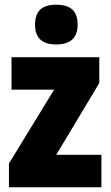

<svg xmlns="http://www.w3.org/2000/svg" viewBox="-20 -796 470 816"><path d="M219 -776C160 -776 129 -751 129 -691C129 -632 162 -607 219 -607C275 -607 310 -632 310 -691C310 -751 278 -776 219 -776ZM411 0V-138H219L402 -443V-553H29V-415H210L18 -101V0Z"/></svg>

Font: Noto Sans Devanagari UI Condensed Black
Style: Regular
Weight: 900
Width: 3
Designer: Jelle Bosma - Monotype Design Team
Foundry: Monotype Imaging Inc.
Version: Version 2.004